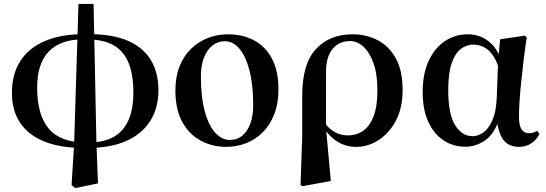

<svg xmlns="http://www.w3.org/2000/svg" viewBox="-20 -725 2758 969"><path d="M341.2 209.3 353.8 6.8 376.1 -705.3H452.3L466.7 1.5L474.6 200.6L360.3 224.1ZM400 21.6Q285.1 21.6 204.7 -10.4Q124.4 -42.4 82.3 -104.3Q40.2 -166.2 40.2 -255.8Q40.2 -351.5 83 -417.6Q125.8 -483.7 207.2 -518.2Q288.5 -552.7 404.7 -552.7L395.1 -526Q285.9 -526 226.7 -465.5Q167.5 -404.9 167.5 -282.5Q167.5 -144.8 226 -75.6Q284.5 -6.5 408.5 -6.5ZM423.8 21.6 432.8 -6.5Q505.5 -6.5 554.5 -34.6Q603.5 -62.6 628.3 -118.4Q653.1 -174.2 653.1 -256.9Q653.1 -346.2 629.7 -405.7Q606.2 -465.3 554.7 -495.7Q503.1 -526 419.4 -526L428.7 -552.7Q550.4 -552.7 627.8 -518.1Q705.2 -483.5 742.4 -420.2Q779.6 -356.8 779.6 -270.2Q779.6 -180.6 738.4 -114.9Q697.2 -49.3 618.1 -13.9Q538.9 21.6 423.8 21.6Z M1121.2 16.2Q1051.5 16.2 993.1 -15.1Q934.6 -46.4 899.9 -109.5Q865.2 -172.7 865.2 -267.9Q865.2 -337.8 886.5 -390.7Q907.7 -443.6 944.8 -479.3Q981.8 -515 1029.5 -533.5Q1077.2 -551.9 1130.6 -551.9Q1205.8 -551.9 1263.3 -520.8Q1320.7 -489.7 1353 -428Q1385.3 -366.2 1385.3 -274.3Q1385.3 -202.9 1364.1 -148.4Q1342.8 -94 1305.9 -57.2Q1269 -20.5 1221.4 -2.1Q1173.8 16.2 1121.2 16.2ZM1138.4 -18.7Q1177.5 -18.7 1203.8 -41Q1230.1 -63.3 1244 -103.1Q1257.9 -142.8 1257.9 -193.3Q1257.9 -296.1 1239.3 -368.4Q1220.8 -440.6 1188.6 -478.8Q1156.5 -517 1115.1 -517Q1079.5 -517 1051.9 -495.1Q1024.3 -473.2 1009.1 -433.5Q993.9 -393.7 993.9 -341.7Q993.9 -231.8 1014.3 -160.1Q1034.6 -88.3 1067.8 -53.5Q1101 -18.7 1138.4 -18.7Z M1496.7 208.4 1505.1 -31.5 1505.3 -243.1Q1505.3 -402.7 1574.4 -477.3Q1643.4 -551.9 1759.5 -551.9Q1827.7 -551.9 1885.1 -522.7Q1942.6 -493.4 1977.3 -431.4Q2012 -369.4 2012 -270Q2012 -180.9 1978.2 -116.7Q1944.3 -52.5 1891 -18.2Q1837.6 16.2 1779 16.2Q1723.4 16.2 1680.7 -11.6Q1637.9 -39.4 1611.9 -84.8H1607.5L1623.4 -98.6Q1643.6 -72.5 1672 -57.2Q1700.3 -41.8 1735.5 -41.8Q1779.8 -41.8 1813.1 -65.2Q1846.4 -88.6 1865.6 -138.6Q1884.8 -188.7 1884.8 -268.3Q1884.8 -350.3 1865.1 -405.7Q1845.4 -461.1 1814.2 -489.4Q1783.1 -517.7 1747 -517.7Q1691 -517.7 1658.8 -478.3Q1626.6 -438.9 1625.6 -369.3L1625.3 -86.8L1625.7 -74.4L1649.6 188.3L1506.2 214.7Z M2329.3 15.5Q2266.6 15.5 2217.7 -17.2Q2168.7 -49.9 2141 -111.3Q2113.2 -172.8 2113.2 -259.4Q2113.2 -354.6 2144.3 -419.6Q2175.3 -484.6 2226.6 -518.3Q2277.8 -551.9 2339.1 -551.9Q2408.7 -551.9 2456.5 -507.5Q2504.3 -463.2 2519 -381.8H2525.5L2504.2 -353.7Q2492.2 -407.4 2471.7 -439.4Q2451.2 -471.4 2425 -485.7Q2398.8 -499.9 2369.4 -499.9Q2334.7 -499.9 2305.8 -478.2Q2277 -456.5 2259.6 -406.1Q2242.2 -355.7 2242.2 -269.8Q2242.2 -149.6 2276.6 -93.6Q2311.1 -37.6 2366.5 -37.6Q2393.2 -37.6 2419.6 -56.6Q2445.9 -75.6 2464.7 -117.3Q2483.5 -159.1 2486.8 -227.4L2494.6 -428L2504.1 -526.6L2628.4 -545L2638.4 -536.5Q2629.9 -481.4 2623.1 -424.9Q2616.2 -368.4 2610.7 -315.4Q2605.2 -262.4 2602.2 -216.4Q2599.2 -170.4 2599.2 -135.4Q2599.2 -91.4 2612.2 -72.1Q2625.2 -52.7 2650.7 -52.7Q2663.9 -52.7 2673.2 -56.3Q2682.5 -60 2691 -64.5L2702.7 -49.4Q2690 -21.7 2663 -2.7Q2636 16.2 2599.5 16.2Q2548.9 16.2 2522.1 -17.1Q2495.3 -50.5 2486.4 -127.3L2501.4 -128.7Q2475.2 -48.4 2428 -16.4Q2380.8 15.5 2329.3 15.5Z"/></svg>

Font: Noto Serif HK ExtraLight
Style: Regular
Weight: 200
Designer: Ryoko NISHIZUKA 西塚涼子 (kana & ideographs); Frank Grießhammer (Latin, Greek & Cyrillic); Wenlong ZHANG 张文龙 (bopomofo); San
Foundry: Adobe
Version: Version 2.002-H1;hotconv 1.1.0;makeotfexe 2.6.0